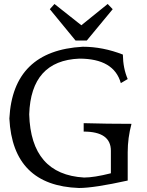

<svg xmlns="http://www.w3.org/2000/svg" viewBox="-20 -939 742 969"><path d="M378.4 9.8Q44.4 -2 27.3 -340.8Q44.9 -683.6 397.9 -703.1Q499 -703.1 600.1 -663.6Q601.1 -594.2 624.5 -540L589.8 -519.5Q555.2 -643.1 380.4 -643.1Q136.2 -633.3 127.4 -361.8Q136.2 -58.6 404.3 -43Q454.6 -43 539.6 -64.5V-178.2Q539.6 -274.9 402.3 -274.9V-317.4Q520.5 -314 643.6 -314Q624.5 -242.7 624.5 -170.9V-27.8Q454.1 9.8 378.4 9.8ZM418 -734.4H361.3L231.4 -892.6L254.9 -918.9L390.6 -811.5L523.4 -918.9L548.8 -892.6Z"/></svg>

Font: Almanac
Style: Regular
Weight: 400
Designer: Eden's Almanac
Version: Version 3.501;March 28, 2021;FontCreator 13.0.0.2683 64-bit